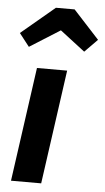

<svg xmlns="http://www.w3.org/2000/svg" viewBox="-56 -851 487 888"><g transform="rotate(5 187.0 -407.5)"><path d="M58.1 -624 11.2 -684.1 167 -814.9H253.9L374 -684.1L314.9 -624L199.2 -712.9ZM244.1 -529.8 169.9 0H29.8L104 -529.8Z"/></g></svg>

Font: FiraGO SemiBold
Style: Italic
Weight: 600
Italic angle: -8°
Designer: bBox Type GmbH
Foundry: bBox Type GmbH
Version: Version 1.001;PS 001.001;hotconv 1.0.88;makeotf.lib2.5.64775